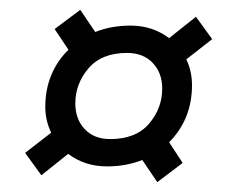

<svg xmlns="http://www.w3.org/2000/svg" viewBox="-20 -413 480 390"><path d="M31 -102.5 84 -143.5Q72 -168 72 -196Q72 -265 119 -312L91 -354L143 -393L173.5 -348Q206 -361 245 -361Q290 -361 323.5 -335.5L378 -379L411 -333.5L358.5 -292.5Q370 -268 370 -240Q370 -171 323.5 -124L351 -82L299.5 -43L269 -88Q236 -75 197.5 -75Q152 -75 118.5 -100.5L64 -57ZM204 -130.5Q256 -130.5 282.8 -161.8Q309.5 -193 309.5 -233Q309.5 -265 290.2 -285.2Q271 -305.5 238 -305.5Q186.5 -305.5 159.8 -274.2Q133 -243 133 -203Q133 -171 152 -150.8Q171 -130.5 204 -130.5Z"/></svg>

Font: Newsreader Text
Style: Bold Italic
Weight: 700
Italic angle: -17°
Designer: Hugues Gentile
Foundry: Production Type
Version: Version 1.001